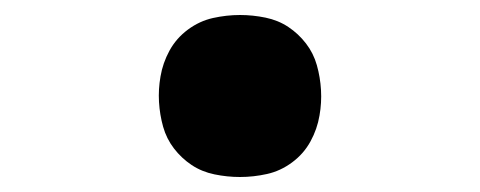

<svg xmlns="http://www.w3.org/2000/svg" viewBox="-20 -468 640 256"><path d="M300 -232Q283 -232 266 -235.5Q249 -239 235.5 -248Q222 -257 212 -270Q202 -283 197.5 -299Q193 -315 192 -332Q191 -349 194 -366Q197 -384 206 -400.5Q215 -417 230.5 -428.5Q246 -440 264 -444Q282 -448 300 -448Q317 -448 334 -444.5Q351 -441 364.5 -432Q378 -423 388 -410Q398 -397 402.5 -381Q407 -365 408 -348Q409 -331 406 -314Q403 -296 394 -279.5Q385 -263 369.5 -251.5Q354 -240 336 -236Q318 -232 300 -232Z"/></svg>

Font: Iosevka Slab HvExObl
Style: Regular
Weight: 900
Width: 7
Italic angle: -9°
Monospace: yes
Designer: Belleve Invis
Foundry: Belleve Invis
Version: Version 11.1.1; ttfautohint (v1.8.3)